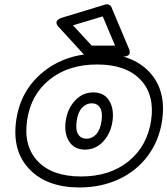

<svg xmlns="http://www.w3.org/2000/svg" viewBox="-20 -825 766 879"><path d="M54.2 -273.9Q74.2 -412.6 178.5 -496.3Q282.7 -580.1 433.1 -580.1Q583 -580.1 662.6 -496.6Q742.2 -413.1 722.2 -273.9Q709 -182.1 657.2 -112.3Q605.5 -42.5 524.2 -4.6Q442.9 33.2 344.2 33.2Q194.3 33.2 114.3 -50.8Q34.2 -134.8 54.2 -273.9ZM671.9 -273.9Q689 -391.1 622.8 -460.4Q556.6 -529.8 424.8 -529.8Q293 -529.8 207 -460.7Q121.1 -391.6 104 -273.9Q86.9 -156.2 153.1 -86.7Q219.2 -17.1 351.1 -17.1Q482.9 -17.1 568.6 -86.7Q654.3 -156.2 671.9 -273.9ZM248 -702.1Q247.1 -703.1 245.1 -705.1Q243.2 -707 240.7 -712.6Q238.3 -718.3 238.5 -723.4Q238.8 -728.5 245.1 -734.4Q251.5 -740.2 264.2 -744.1L461.9 -804.2Q470.7 -807.1 479 -803.2Q487.3 -799.3 490.2 -792L569.8 -603Q570.8 -601.6 571.8 -599.1Q572.8 -596.7 573.7 -590.1Q574.7 -583.5 573 -578.6Q571.3 -573.7 563.7 -569.8Q556.2 -565.9 543 -565.9H382.8Q373.5 -565.9 366.2 -573.2ZM280.8 -271Q288.6 -326.7 323.2 -364.3Q357.9 -401.9 407.2 -401.9Q456.5 -401.9 479.7 -364.5Q502.9 -327.1 495.1 -271Q487.3 -215.3 452.9 -177.7Q418.5 -140.1 369.1 -140.1Q319.8 -140.1 296.4 -177.5Q272.9 -214.8 280.8 -271ZM314 -709 399.9 -616.2H506.8L450.2 -750ZM331.1 -271Q325.2 -230.5 337.9 -210.2Q350.6 -189.9 376 -189.9Q401.4 -189.9 420.4 -210.4Q439.5 -231 444.8 -271Q450.7 -311.5 438 -331.8Q425.3 -352.1 399.9 -352.1Q374.5 -352.1 355.5 -331.5Q336.4 -311 331.1 -271Z"/></svg>

Font: Trueno Black Outline
Style: Italic
Weight: 900
Width: 6
Designer: Julieta Ulanovsky
Foundry: Julieta Ulanovsky
Version: Version 3.001b | FøM Fix